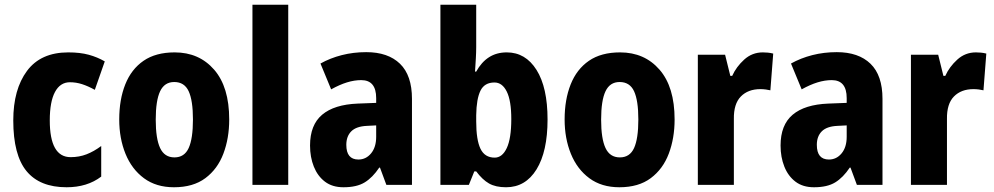

<svg xmlns="http://www.w3.org/2000/svg" viewBox="-20 -780 4195 810"><path d="M261 10Q148 10 92 -58Q36 -126 36 -272Q36 -403 94 -481Q152 -559 268 -559Q318 -559 354.5 -549Q391 -539 422 -521L380 -401Q351 -417 326 -425Q301 -433 275 -433Q234 -433 212 -392Q190 -351 190 -272Q190 -117 278 -117Q314 -117 345 -129Q376 -141 407 -164V-35Q348 10 261 10Z M947 -276Q947 -197 922.5 -132Q898 -67 846.5 -28.5Q795 10 714 10Q639 10 587.5 -28Q536 -66 509.5 -131Q483 -196 483 -276Q483 -360 508.5 -424Q534 -488 585.5 -523.5Q637 -559 717 -559Q820 -559 883.5 -486Q947 -413 947 -276ZM637 -275Q637 -195 655.5 -155.5Q674 -116 716 -116Q758 -116 776 -155.5Q794 -195 794 -276Q794 -356 776 -395Q758 -434 715 -434Q674 -434 655.5 -395Q637 -356 637 -275Z M1196 0H1045V-760H1196Z M1525 -560Q1617 -560 1667.5 -511Q1718 -462 1718 -363V0H1610L1583 -73H1580Q1552 -31 1518.5 -10.5Q1485 10 1429 10Q1382 10 1351 -13.5Q1320 -37 1304 -77Q1288 -117 1288 -166Q1288 -253 1339 -296Q1390 -339 1489 -343L1567 -346V-366Q1567 -442 1504 -442Q1475 -442 1444 -432.5Q1413 -423 1377 -403L1332 -512Q1373 -535 1422 -547.5Q1471 -560 1525 -560ZM1528 -249Q1483 -247 1462 -226Q1441 -205 1441 -169Q1441 -107 1492 -107Q1524 -107 1545.5 -133Q1567 -159 1567 -203V-251Z M1989 -581Q1989 -561 1987.5 -534Q1986 -507 1984 -478H1989Q2011 -518 2043 -538.5Q2075 -559 2118 -559Q2197 -559 2243.5 -485Q2290 -411 2290 -276Q2290 -141 2243.5 -65.5Q2197 10 2115 10Q2071 10 2043 -6Q2015 -22 1989 -57H1981L1958 0H1838V-760H1989ZM2066 -432Q2024 -432 2007 -397.5Q1990 -363 1989 -294V-268Q1989 -190 2007 -152.5Q2025 -115 2067 -115Q2099 -115 2118 -155.5Q2137 -196 2137 -278Q2137 -355 2118 -393.5Q2099 -432 2066 -432Z M2826 -276Q2826 -197 2801.5 -132Q2777 -67 2725.5 -28.5Q2674 10 2593 10Q2518 10 2466.5 -28Q2415 -66 2388.5 -131Q2362 -196 2362 -276Q2362 -360 2387.5 -424Q2413 -488 2464.5 -523.5Q2516 -559 2596 -559Q2699 -559 2762.5 -486Q2826 -413 2826 -276ZM2516 -275Q2516 -195 2534.5 -155.5Q2553 -116 2595 -116Q2637 -116 2655 -155.5Q2673 -195 2673 -276Q2673 -356 2655 -395Q2637 -434 2594 -434Q2553 -434 2534.5 -395Q2516 -356 2516 -275Z M3198 -559Q3208 -559 3219 -558Q3230 -557 3242 -554L3230 -399Q3222 -401 3210.5 -402.5Q3199 -404 3188 -404Q3136 -404 3105.5 -373Q3075 -342 3076 -278V0H2924V-549H3039L3061 -460H3069Q3086 -498 3119.5 -528.5Q3153 -559 3198 -559Z M3510 -560Q3602 -560 3652.5 -511Q3703 -462 3703 -363V0H3595L3568 -73H3565Q3537 -31 3503.5 -10.5Q3470 10 3414 10Q3367 10 3336 -13.5Q3305 -37 3289 -77Q3273 -117 3273 -166Q3273 -253 3324 -296Q3375 -339 3474 -343L3552 -346V-366Q3552 -442 3489 -442Q3460 -442 3429 -432.5Q3398 -423 3362 -403L3317 -512Q3358 -535 3407 -547.5Q3456 -560 3510 -560ZM3513 -249Q3468 -247 3447 -226Q3426 -205 3426 -169Q3426 -107 3477 -107Q3509 -107 3530.5 -133Q3552 -159 3552 -203V-251Z M4097 -559Q4107 -559 4118 -558Q4129 -557 4141 -554L4129 -399Q4121 -401 4109.5 -402.5Q4098 -404 4087 -404Q4035 -404 4004.5 -373Q3974 -342 3975 -278V0H3823V-549H3938L3960 -460H3968Q3985 -498 4018.5 -528.5Q4052 -559 4097 -559Z"/></svg>

Font: Noto Sans Tamil Condensed ExtraBold
Style: Regular
Weight: 800
Width: 3
Designer: Jelle Bosma - Monotype Design Team
Foundry: Monotype Imaging Inc.
Version: Version 2.004; ttfautohint (v1.8.4.7-5d5b)